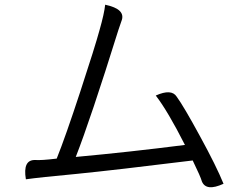

<svg xmlns="http://www.w3.org/2000/svg" viewBox="-20 -783 1040 816"><path d="M427 -763Q517 -744 496 -693Q495 -692 483 -655Q364 -274 302 -116Q531 -137 766 -167Q693 -311 642 -377Q709 -407 731 -372Q761 -331 830 -204Q899 -78 930 -2Q856 32 838 -12Q833 -31 799 -101Q467 -60 306 -44Q146 -29 90 -21Q76 -104 129 -103Q156 -101 221 -109Q258 -201 321 -393Q384 -585 403 -655Q423 -725 427 -763Z"/></svg>

Font: Swei Half Moon CJK TC
Style: DemiLight
Weight: 350
Version: Version 2.125